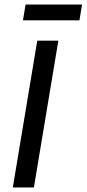

<svg xmlns="http://www.w3.org/2000/svg" viewBox="-20 -830 383 850"><path d="M36.7 0 145 -650H238.3L130 0ZM81.7 -740 93.3 -810H343.3L331.7 -740Z"/></svg>

Font: Familjen Grotesk GF
Style: Italic
Weight: 400
Designer: Anders Wikstroem, Jonas Baeckman, Matilda Gysing, Kristian Moeller
Foundry: Familjen STHML AB
Version: Version 2.000; Beta; Release 4; Build 6